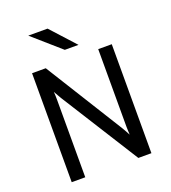

<svg xmlns="http://www.w3.org/2000/svg" viewBox="-162 -1040 1032 1159"><g transform="rotate(-20 354.0 -460.5)"><path d="M98 0V-700H186L496 -202Q503.5 -189.5 510.5 -177Q517.5 -164.5 525 -150Q524.5 -163 523.8 -176Q523 -189 523 -201V-700H610V0H526L211 -500Q204.5 -511.5 197.2 -524Q190 -536.5 183 -549Q184 -538 184.5 -525Q185 -512 185 -500V0ZM332 -765 154 -921H278L420 -765Z"/></g></svg>

Font: Overpass
Style: Regular
Weight: 400
Designer: Delve Withrington, Dave Bailey, Thomas Jockin
Foundry: Delve Fonts LLC
Version: Version 4.000